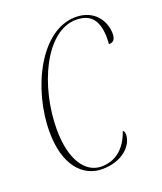

<svg xmlns="http://www.w3.org/2000/svg" viewBox="-109 -619 593 702"><g transform="rotate(-20 187.0 -268.0)"><path d="M170 10C249 10 294 -38 294 -80C294 -89 290 -94 287 -96C266 -34 226 0 170 0C108 0 62 -64 62 -183C62 -349 145 -536 265 -536C316 -536 346 -511 349 -443C349 -433 349 -422 348 -411C364 -411 374 -419 374 -443C374 -493 339 -546 267 -546C129 -546 34 -350 34 -184C34 -55 93 10 170 10Z"/></g></svg>

Font: Noto Serif Display Condensed Thin
Style: Italic
Weight: 100
Width: 3
Italic angle: -12°
Designer: Monotype Design Team
Foundry: Monotype Imaging Inc.
Version: Version 2.009